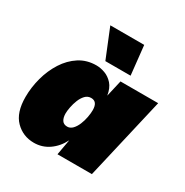

<svg xmlns="http://www.w3.org/2000/svg" viewBox="-170 -867 978 1015"><g transform="rotate(30 319.5 -360.0)"><path d="M174 10Q107 10 61 -36.5Q15 -83 15 -178Q15 -237 31 -296Q47 -355 78 -403.5Q109 -452 154 -481Q199 -510 257 -510Q283 -510 310 -500Q337 -490 358 -466.5Q379 -443 386 -400L409 -500H639L523 0H313L330 -95Q305 -46 264.5 -18Q224 10 174 10ZM284 -152Q302 -152 316 -166.5Q330 -181 339.5 -204Q349 -227 353.5 -251.5Q358 -276 358 -295Q358 -347 319 -347Q298 -347 283.5 -331.5Q269 -316 260 -293.5Q251 -271 246.5 -247.5Q242 -224 242 -209Q242 -183 252 -167.5Q262 -152 284 -152ZM421 -730 440 -553H286L214 -730Z"/></g></svg>

Font: Work Sans Black
Style: Italic
Weight: 900
Italic angle: -13°
Designer: Wei Huang
Foundry: Wei Huang
Version: Version 2.009; ttfautohint (v1.8.3)